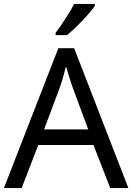

<svg xmlns="http://www.w3.org/2000/svg" viewBox="-20 -964 679 984"><path d="M545 0 459 -221H176L91 0H0L279 -717H360L638 0ZM352 -517Q349 -525 342 -546Q335 -567 328.5 -589.5Q322 -612 318 -624Q313 -604 307.5 -583.5Q302 -563 296.5 -546Q291 -529 287 -517L206 -301H432ZM466 -934Q457 -920 440 -900Q423 -880 402.5 -858.5Q382 -837 361.5 -817.5Q341 -798 323 -784H265V-796Q280 -815 297.5 -841Q315 -867 332 -894.5Q349 -922 360 -944H466Z"/></svg>

Font: Noto Sans Cham
Style: Regular
Weight: 400
Designer: Monotype Design Team
Foundry: Monotype Imaging Inc.
Version: Version 2.002